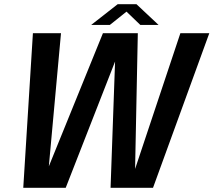

<svg xmlns="http://www.w3.org/2000/svg" viewBox="-20 -896 1018 916"><path d="M91 0 137 -737.5H271L213 -102.5L471 -737.5H637.5L624.5 -90L840.5 -737.5H978.5L710 0H507.5L529 -602.5L293.5 0ZM415 -777 541.5 -876H631L736.5 -777H649.5L583.5 -840.5L504 -777Z"/></svg>

Font: Epilogue SemiBold
Style: Italic
Weight: 600
Italic angle: -12°
Designer: Tyler Finck
Foundry: Etcetera Type Co
Version: Version 2.111; ttfautohint (v1.8.3)